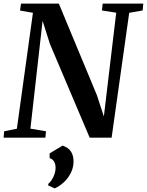

<svg xmlns="http://www.w3.org/2000/svg" viewBox="-27 -763 814 1064"><path d="M-7 0 -4 -35.5 66.5 -49.5 155.5 -692 84 -704.5 89.5 -743H299L510 -235.5L548.5 -117.5L617 -692.5L538 -705L542 -743H767L763.5 -705L689 -692L591.5 0H470L249.5 -520L209 -647.5L141.5 -50L228 -35.5L224.5 0ZM240 264.5 240.5 256Q251.5 247 261 231.8Q270.5 216.5 276 199Q281.5 181.5 281 165.5Q281 146.5 272.5 132Q264 117.5 248 113.5V87L319.5 44Q352 54.5 366.5 77.2Q381 100 380.5 134Q380 167 365 196.2Q350 225.5 326.5 247.2Q303 269 276 281Z"/></svg>

Font: Merriweather 60pt SemiBold
Style: Italic
Weight: 600
Italic angle: -7.8°
Version: Version 2.101